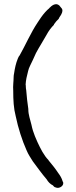

<svg xmlns="http://www.w3.org/2000/svg" viewBox="-20 -728 369 929"><path d="M44 -290C44 -243 46 -204 56 -166C68 -108 87 -49 108 -2C117 20 128 35 139 53C161 82 181 111 206 140C212 151 223 163 236 169C239 173 243 178 250 179C264 186 286 174 286 159C286 155 287 157 283 149C279 134 270 120 261 108C248 88 230 66 215 48V47C192 24 176 -9 161 -41L149 -69C142 -86 136 -105 132 -125C126 -151 117 -172 117 -200V-201C113 -230 109 -259 107 -290V-291C106 -297 105 -301 105 -307C105 -311 105 -315 104 -319C105 -340 110 -361 116 -384C119 -400 132 -422 139 -438L154 -471C168 -498 192 -535 205 -559C215 -578 228 -595 241 -608V-610C247 -619 257 -631 265 -638V-640C270 -650 282 -660 282 -679C281 -685 278 -689 273 -694C258 -718 235 -706 222 -692L220 -691V-690C219 -688 211 -682 209 -680C193 -664 183 -651 168 -628L162 -619C129 -570 102 -507 74 -458H73C71 -454 68 -450 66 -444C57 -422 52 -399 48 -372C47 -367 46 -362 46 -356C46 -336 42 -311 44 -290Z"/></svg>

Font: Scribbler
Style: Bd
Weight: 700
Designer: Mew Too
Foundry: Cannot Into Space Fonts
Version: Version 1.001